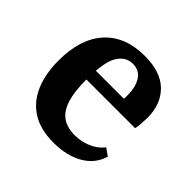

<svg xmlns="http://www.w3.org/2000/svg" viewBox="-121 -547 672 672"><g transform="rotate(45 215.0 -210.5)"><path d="M34 -206Q34 -314 87 -372.5Q140 -431 236 -431Q316 -431 356 -391Q396 -351 396 -286Q396 -272 395 -256.5Q394 -241 391 -228H113V-273H290Q291 -278 291 -282Q291 -286 291 -292Q291 -331 275 -356.5Q259 -382 226 -382Q191 -382 170.5 -348Q150 -314 150 -227Q150 -168 161.5 -131.5Q173 -95 197 -78Q221 -61 259 -61Q290 -61 319 -73Q348 -85 367 -109L394 -90Q380 -42 335 -16Q290 10 225 10Q159 10 117 -17Q75 -44 54.5 -92.5Q34 -141 34 -206Z"/></g></svg>

Font: Rasa SemiBold
Style: Regular
Weight: 600
Designer: Anna Giedrys (Yrsa+Rasa design), David Brezina (Yrsa art-direction, Rasa art-direction, design)
Foundry: Rosetta Type Foundry
Version: Version 2.004